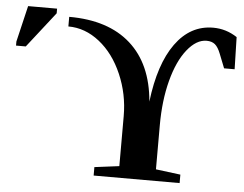

<svg xmlns="http://www.w3.org/2000/svg" viewBox="-50 -746 1023 806"><g transform="rotate(5 461.5 -342.5)"><path d="M818.8 -662.1Q873.5 -662.1 919.9 -631.3L923.3 -496.1H878.9L855.5 -555.2Q844.7 -583 831.3 -594Q817.9 -605 795.9 -605Q752.9 -605 714.1 -556.4Q675.3 -507.8 653.1 -423.3Q630.9 -338.9 630.9 -234.4V-48.8L734.9 -35.6V0H372.6V-35.6L476.6 -48.8V-259.8Q476.6 -352.1 440.7 -435.1Q404.8 -518.1 344 -566.2Q283.2 -614.3 212.4 -614.3V-654.8Q377.4 -654.8 471.4 -571Q565.4 -487.3 578.6 -329.6Q597.7 -489.3 660.2 -575.7Q722.7 -662.1 818.8 -662.1ZM0.5 -515.1V-532.2L36.6 -684.6H158.7V-665L41.5 -515.1Z"/></g></svg>

Font: Liberation Serif
Style: Bold
Weight: 700
Designer: Steve Matteson
Foundry: Ascender Corporation
Version: Version 2.1.5